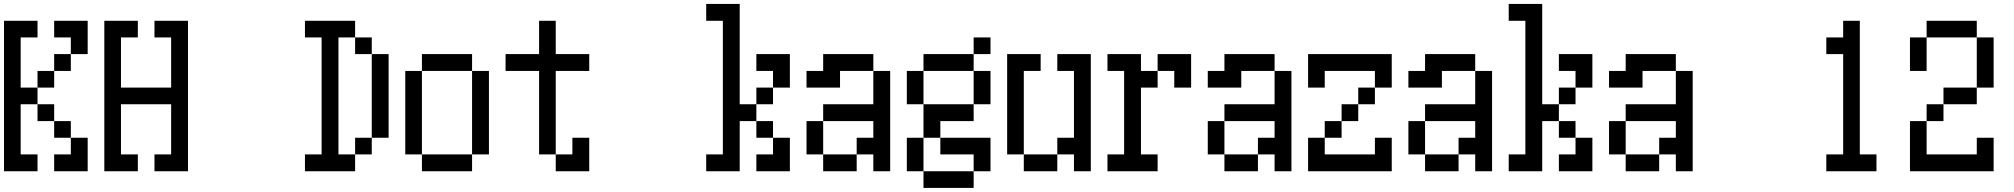

<svg xmlns="http://www.w3.org/2000/svg" viewBox="-20 -796 10040 957"><path d="M250 -609.4V-692.4H417V-526.4H333V-609.4ZM250 -26.4H333V-109.4H250V-192.4H333V-109.4H417V57.6H250ZM0 57.6V-692.4H167V-609.4H83V-359.4H167V-442.4H250V-526.4H333V-442.4H250V-359.4H167V-276.4H250V-192.4H167V-276.4H83V-26.4H167V57.6Z M500 57.6V-692.4H667V-609.4H583V-359.4H833V-609.4H750V-692.4H917V57.6H750V-26.4H833V-276.4H583V-26.4H667V57.6Z M1500 -26.4H1583V-609.4H1500V-692.4H1750V-609.4H1667V-26.4H1750V57.6H1500ZM1750 -26.4V-109.4H1833V-26.4ZM1833 -109.4V-526.4H1750V-609.4H1833V-526.4H1917V-109.4Z M2000 -26.4V-442.4H2083V-526.4H2333V-442.4H2417V-26.4H2333V-442.4H2083V-26.4H2333V57.6H2083V-26.4Z M2500 -442.4V-526.4H2667V-692.4H2750V-526.4H2917V-442.4H2750V-26.4H2667V-442.4ZM2750 -26.4H2833V-109.4H2917V57.6H2750Z M3750 -442.4V-526.4H3917V-359.4H3833V-442.4ZM3500 -26.4H3583V-692.4H3500V-776.4H3667V-276.4H3750V-192.4H3667V57.6H3500ZM3833 -109.4H3750V-192.4H3833ZM3833 -109.4H3917V57.6H3750V-26.4H3833ZM3833 -359.4V-276.4H3750V-359.4Z M4000 -359.4V-442.4H4083V-526.4H4333V-442.4H4167V-359.4ZM4000 -26.4V-192.4H4083V-276.4H4333V-442.4H4417V57.6H4333V-26.4H4250V57.6H4083V-26.4H4250V-109.4H4333V-192.4H4083V-26.4Z M4500 -276.4V-442.4H4583V-526.4H4833V-442.4H4917V-276.4H4833V-442.4H4583V-276.4H4833V-192.4H4667V-109.4H4917V57.6H4833V-26.4H4667V-109.4H4583V-276.4ZM4500 57.6V-109.4H4583V57.6H4833V140.6H4583V57.6ZM4833 -526.4V-609.4H4917V-526.4Z M5000 -26.4V-526.4H5167V-442.4H5083V-26.4H5250V-109.4H5333V-442.4H5250V-526.4H5417V57.6H5333V-26.4H5250V57.6H5083V-26.4Z M5500 -26.4H5583V-442.4H5500V-526.4H5667V-442.4H5750V-359.4H5667V-26.4H5750V57.6H5500ZM5750 -442.4V-526.4H5917V-359.4H5833V-442.4Z M6000 -359.4V-442.4H6083V-526.4H6333V-442.4H6167V-359.4ZM6000 -26.4V-192.4H6083V-276.4H6333V-442.4H6417V57.6H6333V-26.4H6250V57.6H6083V-26.4H6250V-109.4H6333V-192.4H6083V-26.4Z M6500 -359.4V-526.4H6917V-359.4H6833V-276.4H6750V-359.4H6833V-442.4H6583V-359.4ZM6500 57.6V-109.4H6583V-192.4H6667V-276.4H6750V-192.4H6667V-109.4H6583V-26.4H6833V-109.4H6917V57.6Z M7000 -359.4V-442.4H7083V-526.4H7333V-442.4H7167V-359.4ZM7000 -26.4V-192.4H7083V-276.4H7333V-442.4H7417V57.6H7333V-26.4H7250V57.6H7083V-26.4H7250V-109.4H7333V-192.4H7083V-26.4Z M7750 -442.4V-526.4H7917V-359.4H7833V-442.4ZM7500 -26.4H7583V-692.4H7500V-776.4H7667V-276.4H7750V-192.4H7667V57.6H7500ZM7833 -109.4H7750V-192.4H7833ZM7833 -109.4H7917V57.6H7750V-26.4H7833ZM7833 -359.4V-276.4H7750V-359.4Z M8000 -359.4V-442.4H8083V-526.4H8333V-442.4H8167V-359.4ZM8000 -26.4V-192.4H8083V-276.4H8333V-442.4H8417V57.6H8333V-26.4H8250V57.6H8083V-26.4H8250V-109.4H8333V-192.4H8083V-26.4Z M9083 -26.4H9167V-526.4H9083V-609.4H9167V-692.4H9250V-26.4H9333V57.6H9083Z M9500 -442.4V-609.4H9583V-692.4H9833V-609.4H9917V-359.4H9833V-609.4H9583V-442.4ZM9500 57.6V-192.4H9583V-276.4H9667V-359.4H9833V-276.4H9667V-192.4H9583V-26.4H9833V-109.4H9917V57.6Z"/></svg>

Font: KH Dot kagurazaka 12
Style: Regular
Weight: 400
Designer: Original version for X68000 by Keitarou Hiraki (http://hp.vector.co.jp/authors/VA000874/) / TrueType conversion by Homem
Version: Version 1.00.20150527